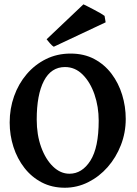

<svg xmlns="http://www.w3.org/2000/svg" viewBox="-20 -857 637 891"><path d="M280.8 14.2Q221.2 14.2 173.8 -10.5Q126.5 -35.2 93.3 -77.9Q60.1 -120.6 42.5 -175Q24.9 -229.5 24.9 -288.6Q24.9 -353 45.4 -410.6Q65.9 -468.3 103.8 -512.7Q141.6 -557.1 193.4 -582.8Q245.1 -608.4 307.6 -608.4Q370.1 -608.4 417.7 -583Q465.3 -557.6 497.8 -514.4Q530.3 -471.2 546.9 -417Q563.5 -362.8 563.5 -305.2Q563.5 -241.2 541 -183.6Q518.6 -126 479.5 -81.5Q440.4 -37.1 389.2 -11.5Q337.9 14.2 280.8 14.2ZM302.2 -50.8Q360.8 -50.8 399.4 -111.3Q438 -171.9 438 -296.9Q438 -361.8 418.5 -418.7Q398.9 -475.6 363.8 -510.7Q328.6 -545.9 281.7 -545.9Q217.3 -545.9 183.8 -481.7Q150.4 -417.5 150.4 -302.2Q150.4 -231.4 170.9 -174.6Q191.4 -117.7 226.1 -84.2Q260.7 -50.8 302.2 -50.8ZM229.5 -640.1Q222.2 -644 211.4 -656.5Q200.7 -668.9 196.3 -674.8L367.2 -836.9Q372.1 -835 386.2 -827.6Q400.4 -820.3 417.2 -811.5Q434.1 -802.7 447.8 -794.7Q461.4 -786.6 465.3 -783.2L470.2 -753.4Z"/></svg>

Font: Namdhinggo
Style: Bold
Weight: 700
Designer: Victor Gaultney
Foundry: SIL International
Version: Version 3.001